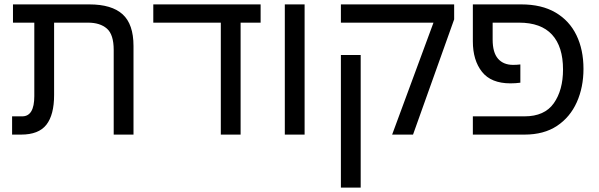

<svg xmlns="http://www.w3.org/2000/svg" viewBox="-20 -612 2723 873"><path d="M35 0V-83H81Q136 -83 136 -175V-509H39V-592H386Q488 -592 537.5 -547Q587 -502 587 -403V0H497V-385Q497 -455 466 -482Q435 -509 380 -509H226V-180Q226 -90 191 -45Q156 0 76 0Z M984 0V-509H677V-592H1165V-509H1074V0Z M1275 0V-592H1365V0Z M1763 0 1951 -509H1530V-592H2045V-524L1858 0ZM1530 241V-362H1620V241Z M2130 0V-83H2365Q2456 -83 2498 -142.5Q2540 -202 2540 -296Q2540 -400 2490 -454.5Q2440 -509 2340 -509H2220V-432Q2220 -373 2244.5 -345Q2269 -317 2313 -317Q2321 -317 2329.5 -317.5Q2338 -318 2346 -319V-236Q2324 -233 2301 -233Q2213 -233 2171.5 -285.5Q2130 -338 2130 -424V-592H2350Q2443 -592 2506 -555Q2569 -518 2601 -452Q2633 -386 2633 -299Q2633 -215 2602.5 -147Q2572 -79 2512.5 -39.5Q2453 0 2365 0Z"/></svg>

Font: Noto Sans Living
Style: Regular
Weight: 400
Designer: Monotype Design Team
Foundry: Monotype Imaging Inc.
Version: Version 2.013; ttfautohint (v1.8.4.7-5d5b)